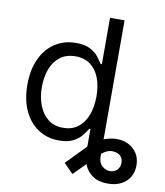

<svg xmlns="http://www.w3.org/2000/svg" viewBox="-98 -808 940 1093"><g transform="rotate(10 371.5 -261.0)"><path d="M448.7 -119.1H532.7V58.1Q532.7 94.2 552.7 113.3Q572.8 132.3 599.6 132.3Q625 132.3 640.6 116Q656.2 99.6 656.2 75.2Q656.2 52.7 643.3 37.8Q630.4 22.9 607.9 20Q582.5 15.6 562 25.4Q541.5 35.2 525.4 51.3L392.1 186L337.9 130.9L448.7 17.1Q482.9 -18.1 524.9 -36.1Q566.9 -54.2 606.4 -54.2Q665 -54.2 703.9 -18.8Q742.7 16.6 742.7 75.2Q742.7 113.8 725.1 142.8Q707.5 171.9 675.5 188.2Q643.6 204.6 599.6 204.6Q544.9 204.6 511.7 181.4Q478.5 158.2 463.6 122.8Q448.7 87.4 448.7 51.3ZM282.7 11.2Q214.4 11.2 162.1 -23.4Q109.9 -58.1 80.6 -121.3Q51.3 -184.6 51.3 -271.5Q51.3 -357.4 80.6 -420.7Q109.9 -483.9 162.6 -518.3Q215.3 -552.7 284.2 -552.7Q337.4 -552.7 368.4 -535.2Q399.4 -517.6 416 -495.4Q432.6 -473.1 441.9 -459H448.7V-727.1H532.7V0H451.7V-84H441.9Q432.6 -68.8 415.5 -46.4Q398.4 -23.9 366.9 -6.3Q335.4 11.2 282.7 11.2ZM293.9 -64Q344.2 -64 379.2 -90.3Q414.1 -116.7 432.1 -163.8Q450.2 -210.9 450.2 -272.9Q450.2 -334 432.4 -379.9Q414.6 -425.8 379.9 -451.4Q345.2 -477.1 293.9 -477.1Q240.7 -477.1 205.3 -450Q169.9 -422.9 152.3 -376.5Q134.8 -330.1 134.8 -272.9Q134.8 -214.8 152.8 -167.2Q170.9 -119.6 206.1 -91.8Q241.2 -64 293.9 -64Z"/></g></svg>

Font: Sahel VF Regular
Style: Regular
Weight: 400
Foundry: Saber Rastikerdar (saber.rastikerdar@gmail.com)
Version: Version 3.4.0